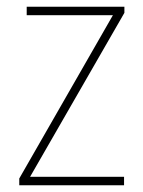

<svg xmlns="http://www.w3.org/2000/svg" viewBox="-20 -548 423 568"><path d="M347 0V-25H69L348 -510V-528H59V-503H314L37 -20V0Z"/></svg>

Font: Noto Sans Lao SemiCondensed Thin
Style: Regular
Weight: 100
Width: 4
Designer: Monotype Design Team
Foundry: Monotype Imaging Inc.
Version: Version 2.003